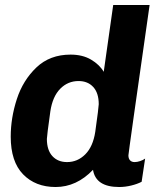

<svg xmlns="http://www.w3.org/2000/svg" viewBox="-20 -740 635 770"><path d="M396 -452 434 -720H580Q495 -126 495 -117Q495 -104 501.5 -97Q508 -90 520 -90Q530 -90 542 -94Q554 -98 562 -104L548 -11Q531 -2 506.5 4Q482 10 458 10Q364 10 353 -59Q287 10 203 10Q122 10 72.5 -41Q23 -92 23 -192Q23 -267 47.5 -342.5Q72 -418 126 -469.5Q180 -521 263 -521Q311 -521 345 -501Q379 -481 396 -452ZM182 -294Q168 -194 168 -183Q168 -138 190 -114Q212 -90 249 -90Q291 -90 322 -121Q353 -152 362 -211Q376 -311 376 -322Q376 -367 354 -391Q332 -415 295 -415Q252 -415 221.5 -384Q191 -353 182 -294Z"/></svg>

Font: Chivo
Style: Bold Italic
Weight: 700
Italic angle: -8.05°
Designer: Hector Gatti
Foundry: Omnibus-Type
Version: Version 1.007